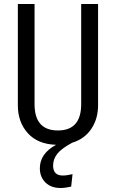

<svg xmlns="http://www.w3.org/2000/svg" viewBox="-20 -708 577 955"><path d="M383.8 -688H467.8V-184.1Q467.8 -117.2 434.3 -67.1Q400.9 -17.1 338.9 2Q285.2 30.8 264.6 57.4Q244.1 84 244.1 115.2Q244.1 165 292 165Q313 165 340.8 158.2L334 220.2Q304.2 227.1 280.8 227.1Q233.9 227.1 206.1 199.7Q178.2 172.4 178.2 128.9Q178.2 56.2 258.8 12.2Q167.5 9.3 118.2 -45.7Q68.8 -100.6 68.8 -184.1V-688H151.9V-189.9Q151.9 -59.1 268.1 -59.1Q383.8 -59.1 383.8 -189.9Z"/></svg>

Font: Fira Sans Compressed Book
Style: Regular
Weight: 350
Width: 1
Designer: Carrois Corporate & Edenspiekermann AG
Foundry: Carrois Corporate GbR & Edenspiekermann AG
Version: Version 4.203;PS 004.203;hotconv 1.0.88;makeotf.lib2.5.64775